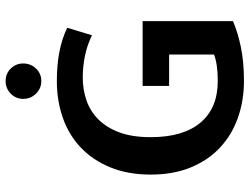

<svg xmlns="http://www.w3.org/2000/svg" viewBox="-120 -738 868 667"><g transform="rotate(-90 313.5 -404.0)"><path d="M366 -640Q423 -640 468.5 -631Q514 -622 551 -604L525 -518Q490 -535 453 -542.5Q416 -550 378 -550Q336 -550 298.5 -537Q261 -524 232.5 -495.5Q204 -467 187.5 -422.5Q171 -378 171 -314Q171 -201 221.5 -141Q272 -81 366 -81Q425 -81 458 -94V-250H349V-342H574V-28Q534 -11 483 -0.5Q432 10 366 10Q298 10 238.5 -11Q179 -32 135 -73Q91 -114 66 -174.5Q41 -235 41 -314Q41 -393 66 -454Q91 -515 134.5 -556.5Q178 -598 237.5 -619Q297 -640 366 -640ZM304 -757Q304 -782 322 -800Q340 -818 366 -818Q392 -818 409.5 -800Q427 -782 427 -757Q427 -731 409.5 -712.5Q392 -694 366 -694Q340 -694 322 -712.5Q304 -731 304 -757Z"/></g></svg>

Font: Mukta Malar SemiBold
Style: Regular
Weight: 600
Designer: Aadarsh Rajan, Girish Dalvi, Yashodeep Gholap
Foundry: Ek Type
Version: Version 2.538;PS 1.000;hotconv 16.6.51;makeotf.lib2.5.65220;